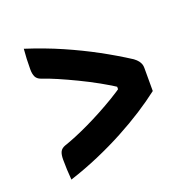

<svg xmlns="http://www.w3.org/2000/svg" viewBox="-107 -702 814 804"><g transform="rotate(-20 300.0 -299.5)"><path d="M526 -240Q486 -209 437 -177.5Q388 -146 331 -115.5Q274 -85 210.5 -57.5Q147 -30 79 -8Q77 -31 76 -53.5Q75 -76 75 -98Q75 -121 81 -133Q87 -145 103 -151Q127 -159 156 -171Q185 -183 217.5 -198.5Q250 -214 283.5 -232Q317 -250 349.5 -269.5Q382 -289 411 -310L392 -269V-336L412 -295Q373 -321 331.5 -344Q290 -367 248.5 -387Q207 -407 170 -423Q133 -439 103 -449Q87 -455 81 -467.5Q75 -480 75 -501Q75 -524 76 -547Q77 -570 79 -591Q163 -564 236 -532Q309 -500 373.5 -465Q438 -430 497 -392Q509 -383 515 -375Q521 -367 523.5 -359.5Q526 -352 526 -343Q526 -317 526 -291.5Q526 -266 526 -240Z"/></g></svg>

Font: Rec Mono Semicasual
Style: Bold
Weight: 700
Version: Version 1.085; ttfautohint (v1.8.4.7-5d5b)